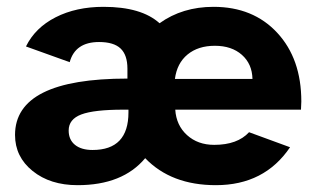

<svg xmlns="http://www.w3.org/2000/svg" viewBox="-20 -530 923 562"><path d="M181 -148Q181 -121 199.5 -106Q218 -91 251 -91Q356 -91 356 -201V-209H341Q255 -209 218 -195Q181 -181 181 -148ZM719 -299Q718 -343 688 -369.5Q658 -396 609 -396Q560 -396 529 -370.5Q498 -345 492 -299ZM405 -67Q339 12 207 12Q127 12 75.5 -29.5Q24 -71 24 -135Q24 -300 353 -300V-329Q353 -369 333 -388Q313 -407 270 -407Q200 -407 184 -348L56 -394Q83 -449 143 -479.5Q203 -510 283 -510Q394 -510 447 -462Q514 -510 605 -510Q721 -510 791.5 -434Q862 -358 862 -233Q862 -229 861.5 -221Q861 -213 861 -209H493Q496 -163 527.5 -134.5Q559 -106 607 -106Q675 -106 709 -143L829 -99Q754 12 612 12Q481 12 405 -67Z"/></svg>

Font: Atkinson Hyperlegible Pro
Style: Bold
Weight: 700
Designer: Elliott Scott, Megan Eiswerth, Linus Boman, Theodore Petrosky, Jacob Perez
Foundry: Braille Institute
Version: Version 1.5.1